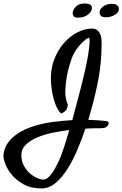

<svg xmlns="http://www.w3.org/2000/svg" viewBox="-95 -897 701 1100"><path d="M253.9 -247.1Q235.4 -266.6 224.1 -295.4Q212.9 -324.2 207 -352.5Q200.2 -384.8 197.3 -420.9Q192.4 -491.2 212.9 -548.8Q233.4 -606.4 268.6 -647.5Q303.7 -688.5 347.2 -710.9Q390.6 -733.4 431.6 -733.4Q450.2 -733.4 461.4 -724.6Q472.7 -715.8 478.5 -703.1Q484.4 -690.4 485.8 -676.8Q487.3 -663.1 487.3 -654.3Q487.3 -623 485.8 -592.8Q484.4 -562.5 481 -528.3Q477.5 -494.1 470.7 -455.1Q463.9 -416 453.1 -368.2Q447.3 -341.8 436.5 -300.8Q425.8 -259.8 411.1 -210Q455.1 -209 481.9 -206.5Q508.8 -204.1 516.6 -203.1Q523.4 -202.1 526.9 -196.3Q530.3 -190.4 522.5 -177.7Q514.6 -166 500.5 -164.1Q486.3 -162.1 472.7 -162.1Q464.8 -162.1 443.8 -162.1Q422.9 -162.1 394.5 -160.2Q374 -99.6 348.1 -38.6Q322.3 22.5 291 71.8Q259.8 121.1 222.7 151.9Q185.5 182.6 143.6 182.6Q83 182.6 41.5 159.7Q0 136.7 -25.9 106Q-51.8 75.2 -63.5 44.4Q-75.2 13.7 -75.2 -2.9Q-75.2 -32.2 -59.6 -62.5Q-43.9 -92.8 -10.3 -119.6Q23.4 -146.5 77.1 -167Q130.9 -187.5 206.1 -198.2Q237.3 -202.1 265.6 -204.6Q293.9 -207 319.3 -209Q338.9 -282.2 358.9 -358.4Q378.9 -434.6 393.6 -499Q399.4 -525.4 405.3 -556.2Q411.1 -586.9 414.6 -614.3Q418 -641.6 418.5 -660.2Q418.9 -678.7 414.1 -680.7Q411.1 -681.6 399.4 -673.3Q387.7 -665 372.1 -649.4Q356.4 -633.8 341.3 -611.8Q326.2 -589.8 316.4 -564.5Q298.8 -514.6 289.1 -466.8Q281.2 -425.8 279.3 -379.9Q277.3 -334 293.9 -296.9Q292 -283.2 288.1 -274.4Q285.2 -269.5 283.2 -265.6Q280.3 -262.7 276.4 -258.8Q272.5 -255.9 267.1 -252.4Q261.7 -249 253.9 -247.1ZM242.2 25.4Q252.9 2.9 268.6 -43.9Q284.2 -90.8 301.8 -152.3Q253.9 -146.5 205.1 -136.2Q156.2 -126 116.7 -108.9Q77.1 -91.8 52.2 -67.4Q27.3 -43 27.3 -9.8Q27.3 25.4 41.5 51.8Q55.7 78.1 75.7 95.7Q95.7 113.3 116.7 122.6Q137.7 131.8 152.3 131.8Q167 131.8 180.2 120.6Q193.4 109.4 204.6 93.3Q215.8 77.1 225.1 58.6Q234.4 40 242.2 25.4ZM512.7 -797.9Q492.2 -797.9 483.9 -805.7Q475.6 -813.5 475.6 -827.1Q475.6 -835.9 481.4 -844.7Q487.3 -853.5 496.6 -860.4Q505.9 -867.2 518.1 -871.1Q530.3 -875 543 -875Q567.4 -875 576.7 -866.7Q585.9 -858.4 585.9 -844.7Q585.9 -834 578.6 -825.2Q571.3 -816.4 560.5 -810.5Q549.8 -804.7 537.1 -801.3Q524.4 -797.9 512.7 -797.9ZM431.6 -850.6Q431.6 -832 409.7 -814Q387.7 -795.9 351.6 -795.9Q333 -795.9 327.1 -804.2Q321.3 -812.5 321.3 -821.3Q321.3 -839.8 338.9 -858.4Q356.4 -877 390.6 -877Q406.2 -877 418.9 -872.1Q431.6 -867.2 431.6 -850.6Z"/></svg>

Font: Satisfy
Style: Regular
Weight: 400
Designer: Font Diner, Inc
Foundry: Font Diner, Inc
Version: Version 1.001